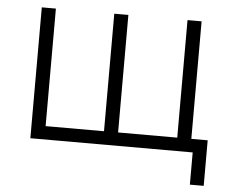

<svg xmlns="http://www.w3.org/2000/svg" viewBox="-48 -576 918 760"><g transform="rotate(5 410.5 -196.0)"><path d="M733 128H788V-53H723V-520H667V-53H432V-520H376V-53H144V-520H88V0H733Z"/></g></svg>

Font: Fixel Text Light
Style: Regular
Weight: 300
Width: 4
Designer: AlfaBravo + MacPaw
Foundry: Kyrylo Tkachov, Marchela Mozhyna, Serhii Makarenko, Maria Weinstein, Zakhar Kryvoshyya
Version: Version 1.211